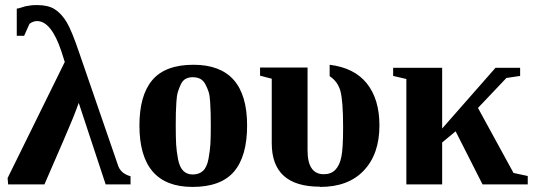

<svg xmlns="http://www.w3.org/2000/svg" viewBox="-20 -726 2105 756"><path d="M12 0 10 -25 235 -482 222 -523Q182 -643 126 -643Q110 -643 96 -632L75 -585H46V-692Q55 -693 66 -697Q78 -701 84 -702Q96 -704 103 -705Q110 -706 127 -706Q169 -706 195 -690Q222 -673 243 -638Q263 -604 292 -518L444 -77Q454 -43 494 -32V0H396L290 -321Q282 -298 266 -258Q250 -218 155 0Z M742 -471Q953 -471 953 -232Q953 -111 901.5 -50.5Q850 10 738 10Q529 10 529 -232Q529 -351 580 -411Q631 -471 742 -471ZM810 -232Q810 -264 809.5 -280.5Q809 -297 807.5 -323.5Q806 -350 801.5 -364Q797 -378 789 -393.5Q781 -409 768.5 -415.5Q756 -422 739 -422Q723 -422 711 -415.5Q699 -409 692 -394Q685 -379 680.5 -364.5Q676 -350 674.5 -324.5Q673 -299 672.5 -281.5Q672 -264 672 -232Q672 -185 673.5 -158Q675 -131 681 -99.5Q687 -68 701.5 -53.5Q716 -39 739 -39Q764 -39 779.5 -53.5Q795 -68 801 -101Q807 -134 808.5 -159Q810 -184 810 -232Z M1241 10 1239 9Q1050 9 1050 -162V-416L1004 -428V-460H1191V-134Q1191 -40 1255 -40Q1283 -40 1300 -57Q1317 -74 1324 -108Q1331 -140 1331 -225Q1331 -330 1320 -369Q1309 -406 1278 -426V-471Q1375 -459 1424 -398Q1474 -336 1474 -232Q1474 -119 1412 -54Q1351 10 1241 10Z M2028 -459V-427L1974 -419L1862 -301L2002 -45L2058 -33V0H1880L1774 -209L1721 -165V0H1580V-415L1528 -427V-459H1721V-220L1931 -459Z"/></svg>

Font: Libra Serif Modern
Style: Bold
Weight: 700
Designer: Stefan Peev, Context Ltd
Foundry: Ascender Corporation
Version: Version 1.000